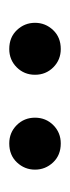

<svg xmlns="http://www.w3.org/2000/svg" viewBox="115 -924 154 425"><g transform="rotate(-90 192.5 -711.0)"><path d="M88 -654Q62 -654 46 -671Q30 -688 30 -711Q30 -734 46 -751Q62 -768 88 -768Q112 -768 128.5 -751.5Q145 -735 145 -711Q145 -687 128.5 -670.5Q112 -654 88 -654ZM297 -654Q273 -654 256.5 -670.5Q240 -687 240 -711Q240 -735 256.5 -751.5Q273 -768 297 -768Q323 -768 339 -751Q355 -734 355 -711Q355 -688 339 -671Q323 -654 297 -654Z"/></g></svg>

Font: Trujillo
Style: Regular
Weight: 400
Designer: Fira Sans original fonts by bBox Type GmbH, Carrois Corporate GbR, & Edenspiekermann AG / Changes by Cristiano Sobral
Foundry: Fira Sans original fonts by bBox Type GmbH, Carrois Corporate GbR, & Edenspiekermann AG / Changes by Cristiano Sobral
Version: Version 4.301;October 17, 2021;FontCreator 14.0.0.2814 64-bi